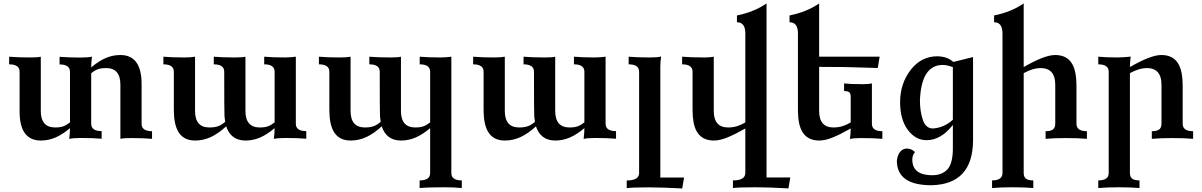

<svg xmlns="http://www.w3.org/2000/svg" viewBox="-20 -799 6919 1105"><path d="M215.3 9.8Q92.8 9.8 92.8 -157.2V-386.2Q92.8 -428.7 32.7 -428.7V-472.7Q79.1 -468.3 153.8 -468.3Q198.7 -468.3 214.8 -472.7V-160.6Q214.8 -65.4 297.4 -65.4Q326.7 -65.4 345 -72.3Q363.3 -79.1 382.8 -94.7V-385.7Q382.8 -428.2 322.8 -428.2V-472.2Q371.1 -467.8 443.8 -467.8Q487.8 -467.8 509.3 -473.1Q504.9 -438 504.9 -411.1Q548.8 -448.2 589.1 -465.3Q629.4 -482.4 672.4 -482.4Q794.9 -482.4 794.9 -315.4V-86.4Q794.9 -43.9 855 -43.9V0Q809.1 -4.4 733.9 -4.4Q689 -4.4 672.9 0V-312Q672.9 -407.2 590.3 -407.2Q561 -407.2 542.7 -400.4Q524.4 -393.6 504.9 -377.9V-86.9Q504.9 -44.4 564.9 -44.4V-0.5Q516.6 -4.9 443.8 -4.9Q399.9 -4.9 378.4 0.5Q382.8 -34.7 382.8 -61.5Q338.9 -24.4 298.6 -7.3Q258.3 9.8 215.3 9.8Z M1393.1 9.8Q1309.1 9.8 1281.7 -71.8Q1237.3 -30.8 1193.8 -10.5Q1150.4 9.8 1103 9.8Q1033.2 9.8 1003.9 -44.9Q980.5 -87.4 980.5 -167V-386.2Q980.5 -428.7 920.4 -428.7V-472.7Q966.8 -468.3 1041.5 -468.3Q1080.6 -468.3 1102.5 -472.7V-160.6Q1102.5 -65.4 1185.1 -65.4Q1217.3 -65.4 1237.8 -73.7Q1255.9 -80.6 1275.9 -97.7Q1273.4 -111.8 1272 -130.4Q1270.5 -148.9 1270.5 -386.2Q1270.5 -428.7 1210.4 -428.7V-472.7Q1256.8 -468.3 1331.5 -468.3Q1376.5 -468.3 1392.6 -472.7V-160.6Q1392.6 -65.4 1475.1 -65.4Q1504.4 -65.4 1522.7 -72.3Q1541 -79.1 1560.5 -94.7V-386.2Q1560.5 -428.7 1500.5 -428.7V-472.7Q1546.9 -468.3 1621.1 -468.3Q1637.7 -468.3 1652.8 -469.7Q1677.2 -471.7 1682.6 -472.7V-86.9Q1682.6 -44.4 1742.7 -44.4V-0.5Q1694.3 -4.9 1621.6 -4.9Q1577.6 -4.9 1556.2 0.5Q1560.5 -34.7 1560.5 -61.5Q1516.6 -24.4 1476.3 -7.3Q1436 9.8 1393.1 9.8Z M2637.7 283.2Q2597.2 278.8 2537.6 278.8Q2443.4 278.8 2395 283.2V239.3Q2455.6 239.3 2455.6 196.8V-61.5Q2411.6 -24.4 2371.3 -7.3Q2331.1 9.8 2288.1 9.8Q2204.1 9.8 2176.8 -71.8Q2132.3 -30.8 2088.9 -10.5Q2045.4 9.8 1998 9.8Q1928.2 9.8 1898.9 -44.9Q1875.5 -87.4 1875.5 -167V-386.2Q1875.5 -428.7 1815.4 -428.7V-472.7Q1861.8 -468.3 1936.5 -468.3Q1975.6 -468.3 1997.6 -472.7V-160.6Q1997.6 -65.4 2080.1 -65.4Q2112.3 -65.4 2132.8 -73.7Q2150.9 -80.6 2170.9 -97.7Q2168.5 -111.8 2167 -130.4Q2165.5 -148.9 2165.5 -386.2Q2165.5 -428.7 2105.5 -428.7V-472.7Q2151.9 -468.3 2226.6 -468.3Q2271.5 -468.3 2287.6 -472.7V-160.6Q2287.6 -65.4 2370.1 -65.4Q2399.4 -65.4 2417.7 -72.3Q2436 -79.1 2455.6 -94.7V-386.2Q2455.6 -428.7 2395.5 -428.7V-472.7Q2441.9 -468.3 2516.1 -468.3Q2532.7 -468.3 2547.9 -469.7Q2572.3 -471.7 2577.6 -472.7V196.8Q2577.6 239.3 2637.7 239.3Z M3175.8 9.8Q3091.8 9.8 3064.5 -71.8Q3020 -30.8 2976.6 -10.5Q2933.1 9.8 2885.7 9.8Q2815.9 9.8 2786.6 -44.9Q2763.2 -87.4 2763.2 -167V-386.2Q2763.2 -428.7 2703.1 -428.7V-472.7Q2749.5 -468.3 2824.2 -468.3Q2863.3 -468.3 2885.3 -472.7V-160.6Q2885.3 -65.4 2967.8 -65.4Q3000 -65.4 3020.5 -73.7Q3038.6 -80.6 3058.6 -97.7Q3056.2 -111.8 3054.7 -130.4Q3053.2 -148.9 3053.2 -386.2Q3053.2 -428.7 2993.2 -428.7V-472.7Q3039.6 -468.3 3114.3 -468.3Q3159.2 -468.3 3175.3 -472.7V-160.6Q3175.3 -65.4 3257.8 -65.4Q3287.1 -65.4 3305.4 -72.3Q3323.7 -79.1 3343.3 -94.7V-386.2Q3343.3 -428.7 3283.2 -428.7V-472.7Q3329.6 -468.3 3403.8 -468.3Q3420.4 -468.3 3435.5 -469.7Q3460 -471.7 3465.3 -472.7V-86.9Q3465.3 -44.4 3525.4 -44.4V-0.5Q3477.1 -4.9 3404.3 -4.9Q3360.4 -4.9 3338.9 0.5Q3343.3 -34.7 3343.3 -61.5Q3299.3 -24.4 3259 -7.3Q3218.8 9.8 3175.8 9.8Z M3906.2 285.6Q3793.5 279.3 3713.4 279.3Q3618.7 279.3 3586.9 283.7V239.7Q3658.2 239.7 3658.2 196.8V-386.2Q3658.2 -428.7 3598.1 -428.7V-472.7Q3646.5 -468.3 3719.2 -468.3Q3763.2 -468.3 3784.7 -473.6Q3780.3 -441.9 3780.3 -414.6V222.7H3917Z M4517.6 285.2Q4404.8 278.8 4324.7 278.8Q4230 278.8 4198.2 283.2V239.3Q4269.5 239.3 4269.5 196.3V-59.6Q4211.9 -26.9 4172.9 -10.7Q4124.5 9.8 4088.9 9.8Q4018.6 9.8 3988.8 -44.4Q3965.8 -85.9 3965.8 -167V-386.2Q3965.8 -428.7 3905.8 -428.7V-472.7Q3952.1 -468.3 4036.1 -468.3Q4065.9 -468.3 4087.9 -472.7V-160.6Q4087.9 -65.4 4170.4 -65.4Q4198.7 -65.4 4223.1 -73.2Q4242.2 -79.1 4269.5 -94.2V-606.4Q4269.5 -670.9 4221.2 -670.9V-710Q4320.3 -730 4391.6 -779.3V222.2H4528.3Z M4695.3 9.8Q4625 9.8 4595.2 -44.4Q4572.3 -85.9 4572.3 -167V-606.4Q4572.3 -670.9 4523.9 -670.9V-710Q4623 -730 4694.3 -779.3V-472.7H5042.5L5031.7 -407.7Q4877.9 -412.6 4843.3 -413.1Q4768.1 -414.1 4694.3 -414.1V-160.6Q4694.3 -65.4 4776.9 -65.4Q4805.2 -65.4 4829.6 -73.2Q4848.6 -79.1 4876 -94.2V-241.2Q4876 -262.2 4866.9 -268.6Q4857.9 -274.9 4837.9 -274.9V-318.8Q4875 -314.5 4946.3 -314.5Q4976.1 -314.5 4998 -318.8V-86.4Q4998 -43.9 5058.1 -43.9V0Q5009.8 -4.4 4933.1 -4.4Q4893.1 -4.4 4871.6 1Q4876 -34.2 4876 -59.6Q4818.4 -26.9 4779.3 -10.7Q4731 9.8 4695.3 9.8Z M5349.6 -59.6Q5414.6 -64.5 5463.9 -109.9V-412.6Q5429.7 -425.3 5406.2 -425.3Q5282.2 -425.3 5274.4 -220.7Q5274.4 -159.2 5291 -109.4Q5307.6 -59.6 5349.6 -59.6ZM5340.8 267.1Q5142.6 267.1 5141.6 126.5Q5149.4 60.1 5197.8 55.7Q5225.1 55.7 5246.1 76.2Q5230.5 92.3 5230.5 121.1Q5231.9 209.5 5345.2 209.5Q5397.5 209.5 5429.4 179.2Q5461.4 148.9 5463.9 65.9V-80.1Q5395.5 7.8 5312.5 7.8Q5249 7.8 5204.6 -51.5Q5160.2 -110.8 5160.2 -212.4Q5161.1 -319.3 5221.4 -397.2Q5281.7 -475.1 5375 -475.1Q5433.6 -473.6 5466.3 -442.4L5580.1 -470.7V11.2Q5577.6 261.7 5340.8 267.1Z M5926.8 283.2Q5880.9 278.8 5807.6 278.8Q5737.8 278.8 5689.5 283.2V239.3Q5749.5 239.3 5749.5 196.8V-606.4Q5749.5 -670.9 5701.2 -670.9V-710Q5800.3 -730 5871.6 -779.3V-413.1Q5991.7 -482.4 6052.2 -482.4Q6121.6 -482.4 6150.9 -430.7Q6175.3 -387.2 6175.3 -305.7V-86.4Q6175.3 -43.9 6235.4 -43.9V0Q6189.5 -4.4 6114.7 -4.4Q6045.9 -4.4 5997.6 0V-43.9Q6027.8 -43.9 6040.5 -54.4Q6053.2 -64.9 6053.2 -86.4V-312Q6053.2 -362.8 6028.3 -387.2Q6007.8 -407.2 5970.7 -407.2Q5923.3 -407.2 5871.6 -377.9V196.8Q5871.6 218.3 5884 228.8Q5896.5 239.3 5926.8 239.3Z M6538.1 283.2Q6492.2 278.8 6418.9 278.8Q6349.1 278.8 6300.8 283.2V239.3Q6360.8 239.3 6360.8 196.8V-386.2Q6360.8 -428.7 6300.8 -428.7V-472.7Q6349.1 -468.3 6410.6 -468.3Q6427.7 -468.3 6447.3 -469.7Q6478.5 -471.7 6487.3 -473.6Q6482.9 -438.5 6482.9 -413.1Q6603 -482.4 6663.6 -482.4Q6732.9 -482.4 6762.2 -430.7Q6786.6 -387.2 6786.6 -305.7V-86.4Q6786.6 -43.9 6846.7 -43.9V0Q6800.8 -4.4 6726.1 -4.4Q6657.2 -4.4 6608.9 0V-43.9Q6639.2 -43.9 6651.9 -54.4Q6664.6 -64.9 6664.6 -86.4V-312Q6664.6 -362.8 6639.6 -387.2Q6619.1 -407.2 6582 -407.2Q6534.7 -407.2 6482.9 -377.9V196.8Q6482.9 218.3 6495.4 228.8Q6507.8 239.3 6538.1 239.3Z"/></svg>

Font: Kelvinch
Style: Bold
Weight: 700
Designer: Paul James Miller
Foundry: High-Logic / Made with FontCreator
Version: Version 3.501;March 28, 2021;FontCreator 13.0.0.2683 64-bit